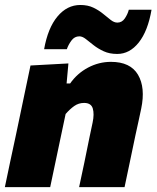

<svg xmlns="http://www.w3.org/2000/svg" viewBox="-25 -770 644 790"><path d="M-5 0Q6 -52.5 16.5 -102.5Q27 -152.5 40.5 -214.5L51 -264.5Q62.5 -320.5 75 -379.2Q87.5 -438 100.5 -500.5L256.5 -509L249 -426.5H263.5Q292.5 -468 337.2 -491.8Q382 -515.5 431.5 -515.5Q511.5 -515.5 542.8 -462.5Q574 -409.5 556 -323Q551.5 -301.5 545.2 -272.5Q539 -243.5 532.5 -214.5Q519.5 -152 509 -102.2Q498.5 -52.5 487.5 0H300.5Q312 -52.5 322 -101Q332 -149.5 343 -204L356 -265.5Q363.5 -300.5 356.8 -323.5Q350 -346.5 321 -346.5Q298.5 -346.5 280.5 -333.8Q262.5 -321 245 -301L224.5 -204Q213 -149.5 202.8 -101Q192.5 -52.5 181.5 0ZM457.5 -548Q425.5 -548 401.8 -559Q378 -570 360 -584.2Q342 -598.5 328 -609.5Q314 -620.5 301.5 -620.5Q281.5 -620.5 268.8 -603Q256 -585.5 250 -567.5H156.5Q172 -655 211.5 -702.2Q251 -749.5 305.5 -749.5Q336.5 -749.5 359.2 -738.5Q382 -727.5 399.2 -713.2Q416.5 -699 430.5 -688Q444.5 -677 458 -677Q477 -677 488.8 -694.5Q500.5 -712 505 -730H598.5Q583.5 -642.5 546 -595.2Q508.5 -548 457.5 -548Z"/></svg>

Font: Commissioner ExtraBold
Style: Italic
Weight: 800
Italic angle: -12°
Designer: Kostas Bartsokas
Foundry: Kostas Bartsokas
Version: Version 1.000; ttfautohint (v1.8.3)